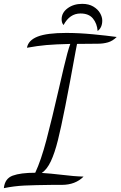

<svg xmlns="http://www.w3.org/2000/svg" viewBox="-58 -889 626 997"><path d="M125 8Q155 -56 183 -162Q211 -268 249 -434Q254 -456 273.5 -539.5Q293 -623 307 -661Q228 -659 182.5 -655Q137 -651 82 -641Q89 -680 137.5 -699Q186 -718 286 -718Q351 -718 424.5 -711Q498 -704 548 -697Q527 -676 502.5 -669Q478 -662 451 -662Q373 -662 342 -661L335 -625Q273 -281 243 -162Q226 -94 206 -51.5Q186 -9 159 9Q206 12 256 18Q329 27 376 28Q333 71 263 71H214Q122 72 69 74.5Q16 77 -38 88Q-33 38 8 23Q49 8 125 8ZM360 -819Q304 -819 272 -759Q262 -770 262 -789Q262 -823 293 -846Q324 -869 369 -869Q403 -869 426.5 -855Q450 -841 461.5 -821Q473 -801 473 -782Q473 -746 449 -728Q446 -767 424.5 -793Q403 -819 360 -819Z"/></svg>

Font: Dancing Script
Style: Regular
Weight: 400
Designer: Pablo Impallari
Foundry: Pablo Impallari
Version: Version 2.000